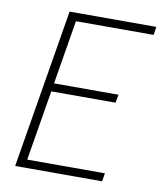

<svg xmlns="http://www.w3.org/2000/svg" viewBox="-82 -805 765 874"><g transform="rotate(10 300.0 -367.5)"><path d="M47 0 169 -735H570L564 -697H205L156 -401H454L447 -363H150L96 -38H455L449 0Z"/></g></svg>

Font: Iosevka SS04 XLt Ex Obl
Style: Regular
Weight: 200
Width: 7
Italic angle: -9°
Monospace: yes
Designer: Belleve Invis
Foundry: Belleve Invis
Version: Version 19.0.0; ttfautohint (v1.8.4)